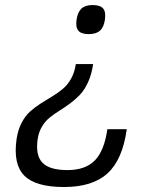

<svg xmlns="http://www.w3.org/2000/svg" viewBox="-20 -524 573 764"><path d="M350.6 -269Q344.7 -228.5 330.6 -197.3Q316.4 -166 297.9 -146.7Q279.3 -127.4 258.1 -111.8Q236.8 -96.2 216.1 -83.3Q195.3 -70.3 177.5 -55.9Q159.7 -41.5 146.7 -19.8Q133.8 2 129.9 29.8Q120.6 94.2 148.9 123.5Q177.2 152.8 248.5 152.8Q319.8 152.8 357.4 114.3Q395 75.7 407.2 -9.8H484.4Q467.8 110.8 408.2 165.5Q348.6 220.2 234.9 220.2Q121.6 220.2 76.7 174.8Q31.7 129.4 45.9 29.8Q51.3 -6.8 65.7 -34.7Q80.1 -62.5 99.6 -80.1Q119.1 -97.7 141.8 -112.1Q164.6 -126.5 187.3 -140.1Q210 -153.8 229.2 -169.7Q248.5 -185.5 262.7 -210.7Q276.9 -235.8 281.7 -269ZM332.5 -388.2Q303.2 -388.2 291.7 -402.1Q280.3 -416 284.7 -445.8Q289.1 -476.1 304.2 -490Q319.3 -503.9 348.6 -503.9Q378.9 -503.9 390.4 -490.2Q401.9 -476.6 397.5 -445.8Q393.1 -415.5 377.7 -401.9Q362.3 -388.2 332.5 -388.2Z"/></svg>

Font: Fivo Sans
Style: Italic
Weight: 400
Designer: Alexander Slobzheninov
Foundry: Alexander Slobzheninov
Version: 1.0